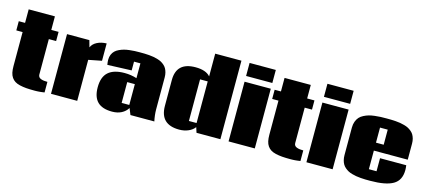

<svg xmlns="http://www.w3.org/2000/svg" viewBox="-65 -1396 4383 1972"><g transform="rotate(15 2126.5 -410.0)"><path d="M442.4 3.4Q442.4 3.4 439.5 3.9Q436.5 4.4 431.2 5.1Q425.8 5.9 418.7 6.8Q411.6 7.8 402.3 8.8Q393.1 9.8 383.3 10.5Q373.5 11.2 362.1 11.7Q350.6 12.2 339.4 12.2Q286.6 12.2 249.3 9.3Q211.9 6.3 179.4 -1.5Q147 -9.3 126.5 -22.5Q106 -35.6 91.3 -56.6Q76.7 -77.6 70.3 -106.7Q64 -135.7 64 -175.3V-537.1H-2.9V-634.8H64V-778.8H342.8V-634.8H420.4V-537.1H342.8V-160.2Q342.8 -145 350.6 -134.5Q358.4 -124 373 -118.7Q387.7 -113.3 404.1 -111.1Q420.4 -108.9 442.4 -108.9Z M509.8 0 510.3 -634.8H747.6L767.6 -563Q783.7 -601.6 827.1 -624Q870.6 -646.5 928.2 -647.9V-463.4L788.6 -436V0Z M1234.9 -318.8V-97.7H1315.9V-318.8ZM1594.2 -125.5Q1594.7 -63 1608.4 -0.5H1354.5L1327.1 -67.9Q1303.7 -29.3 1261.5 -7.3Q1219.2 14.6 1161.1 14.6Q1057.1 14.6 1006.3 -35.9Q955.6 -86.4 955.6 -189.5Q955.6 -299.3 1013.2 -350.8Q1070.8 -402.3 1186 -402.3Q1254.9 -402.3 1315.9 -382.3V-540H1248V-446.8L991.7 -437Q986.3 -468.3 986.3 -490.7Q986.3 -521 996.8 -545.4Q1007.3 -569.8 1024.2 -585.9Q1041 -602.1 1066.4 -613.8Q1091.8 -625.5 1116.2 -632.1Q1140.6 -638.7 1172.4 -642.3Q1204.1 -646 1228 -647Q1252 -647.9 1281.2 -647.9Q1309.6 -647.9 1331.5 -647.5Q1353.5 -647 1380.9 -644.8Q1408.2 -642.6 1429.2 -638.7Q1450.2 -634.8 1473.4 -627.9Q1496.6 -621.1 1513.4 -611.8Q1530.3 -602.5 1546.1 -588.6Q1562 -574.7 1572 -557.1Q1582 -539.6 1588.1 -516.1Q1594.2 -492.7 1594.2 -464.8Z M2031.7 -539.6H1950.2V-97.2H2031.7ZM1874.5 -647.9Q1984.9 -647.9 2032.2 -593.3V-835H2311V0H2057.1L2039.1 -55.7Q2016.1 -23.4 1972.4 -4.4Q1928.7 14.6 1875.5 14.6Q1671.9 14.6 1671.9 -184.1V-459Q1671.9 -647.9 1874.5 -647.9Z M2676.8 -834.5V-695.8H2397.9V-834.5ZM2676.8 0H2397.9V-634.8H2676.8Z M3163.1 3.4Q3163.1 3.4 3160.2 3.9Q3157.2 4.4 3151.9 5.1Q3146.5 5.9 3139.4 6.8Q3132.3 7.8 3123 8.8Q3113.8 9.8 3104 10.5Q3094.2 11.2 3082.8 11.7Q3071.3 12.2 3060.1 12.2Q3007.3 12.2 2970 9.3Q2932.6 6.3 2900.1 -1.5Q2867.7 -9.3 2847.2 -22.5Q2826.7 -35.6 2812 -56.6Q2797.4 -77.6 2791 -106.7Q2784.7 -135.7 2784.7 -175.3V-537.1H2717.8V-634.8H2784.7V-778.8H3063.5V-634.8H3141.1V-537.1H3063.5V-160.2Q3063.5 -145 3071.3 -134.5Q3079.1 -124 3093.8 -118.7Q3108.4 -113.3 3124.8 -111.1Q3141.1 -108.9 3163.1 -108.9Z M3504.4 -834.5V-695.8H3225.6V-834.5ZM3504.4 0H3225.6V-634.8H3504.4Z M3863.8 -379.4H3945.8V-539.6H3863.8ZM4224.1 -235.8Q4228 -206.1 4228 -185.5Q4228 -76.2 4150.1 -30.8Q4072.3 14.6 3905.3 14.6Q3876.5 14.6 3855 14.2Q3833.5 13.7 3805.2 11.5Q3776.9 9.3 3755.9 5.6Q3734.9 2 3710.7 -4.9Q3686.5 -11.7 3669.2 -21.2Q3651.9 -30.8 3635 -44.9Q3618.2 -59.1 3607.7 -76.9Q3597.2 -94.7 3590.8 -119.1Q3584.5 -143.6 3584.5 -172.4V-465.3Q3584.5 -501 3595.2 -529.5Q3606 -558.1 3622.8 -576.9Q3639.6 -595.7 3666.7 -609.4Q3693.8 -623 3719.5 -630.4Q3745.1 -637.7 3780.3 -641.8Q3815.4 -646 3842 -647Q3868.7 -647.9 3904.3 -647.9Q3932.1 -647.9 3953.1 -647.5Q3974.1 -647 4002.2 -645Q4030.3 -643.1 4051 -639.4Q4071.8 -635.7 4096.2 -629.2Q4120.6 -622.6 4138.2 -613.3Q4155.8 -604 4172.9 -590.1Q4189.9 -576.2 4200.4 -558.8Q4210.9 -541.5 4217.5 -517.8Q4224.1 -494.1 4224.1 -465.8V-294.9H3863.8V-97.2H3945.3V-235.8Z"/></g></svg>

Font: Coda
Style: Heavy
Weight: 800
Version: Version 2.000; ttfautohint (v0.8) -r 50 -G 200 -x